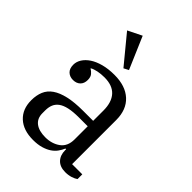

<svg xmlns="http://www.w3.org/2000/svg" viewBox="-227 -882 1000 1000"><g transform="rotate(45 273.0 -382.0)"><path d="M203 12Q131 12 90.5 -25.5Q50 -63 50 -128Q50 -165 62 -193.5Q74 -222 101.5 -241Q129 -260 173 -270Q217 -280 280 -280H354V-356Q354 -417 324.5 -449.5Q295 -482 236 -482Q210 -482 188 -477.5Q166 -473 152 -465V-463Q163 -457 173.5 -445Q184 -433 184 -411Q184 -385 169 -370.5Q154 -356 129 -356Q105 -356 89.5 -370.5Q74 -385 74 -414Q74 -436 87 -456.5Q100 -477 124 -493Q148 -509 183.5 -518.5Q219 -528 264 -528Q345 -528 390.5 -486Q436 -444 436 -368V-43H511V-8Q500 0 481.5 6Q463 12 440 12Q401 12 380 -10Q359 -32 359 -69V-76H354Q347 -59 335.5 -43Q324 -27 306 -15Q288 -3 262.5 4.5Q237 12 203 12ZM238 -43Q286 -43 320 -67.5Q354 -92 354 -143V-240H289Q246 -240 217 -233.5Q188 -227 171 -214.5Q154 -202 146.5 -184Q139 -166 139 -142V-121Q139 -83 165 -63Q191 -43 238 -43ZM146 -738 223 -776 299 -599 272 -585Z"/></g></svg>

Font: IBM Plex Serif
Style: Regular
Weight: 400
Designer: Mike Abbink, Paul van der Laan, Pieter van Rosmalen
Foundry: Bold Monday
Version: Version 2.6